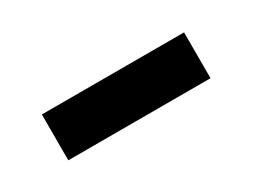

<svg xmlns="http://www.w3.org/2000/svg" viewBox="-25 -410 373 283"><g transform="rotate(-30 161.0 -268.0)"><path d="M40 -229V-307H282V-229Z"/></g></svg>

Font: Noto Sans Balinese
Style: Regular
Weight: 400
Designer: Aditya Bayu, David Williams
Foundry: David Williams
Version: Version 2.003